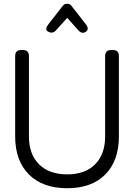

<svg xmlns="http://www.w3.org/2000/svg" viewBox="-20 -978 708 1014"><path d="M393.1 -818.8 335 -883.8 275.9 -817.9Q255.9 -796.4 231 -813Q215.3 -823.7 235.8 -850.1L305.2 -939Q307.1 -940.9 310.1 -944.8Q313 -948.7 314.2 -950Q315.4 -951.2 317.9 -953.4Q320.3 -955.6 322.3 -956.1Q324.2 -956.5 327.4 -957.3Q330.6 -958 335 -958Q339.8 -958 343.3 -957.5Q346.7 -957 349.4 -955.1Q352.1 -953.1 353.5 -951.7Q355 -950.2 358.4 -945.8Q361.8 -941.4 363.8 -939L433.1 -850.1Q453.6 -823.7 433.1 -810.1Q412.6 -796.4 393.1 -818.8ZM335 16.1Q205.6 16.1 132.8 -56.4Q60.1 -128.9 60.1 -257.8V-682.1Q60.1 -713.9 91.8 -713.9H101.1Q132.8 -713.9 132.8 -682.1V-257.8Q132.8 -163.1 186.3 -110.1Q239.7 -57.1 335 -57.1Q429.2 -57.1 482.2 -110.1Q535.2 -163.1 535.2 -257.8V-682.1Q535.2 -713.9 566.9 -713.9H576.2Q607.9 -713.9 607.9 -682.1V-257.8Q607.9 -128.9 535.9 -56.4Q463.9 16.1 335 16.1Z"/></svg>

Font: Arcon Rounded-
Style: Regular
Weight: 400
Designer: M. Zarth
Foundry: martin zarth - visuelle & digitale kommunikation
Version: Version 1.110;PS 001.110;hotconv 1.0.70;makeotf.lib2.5.58329